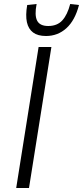

<svg xmlns="http://www.w3.org/2000/svg" viewBox="-20 -940 415 960"><path d="M61 0 173 -705H237L125 0ZM210 -760Q169 -760 145.5 -777.5Q122 -795 114.5 -829Q107 -863 116 -915L163 -920Q152 -864 165.5 -837Q179 -810 221 -810Q266 -810 291.5 -838Q317 -866 331 -920L375 -915Q355 -838 312 -799Q269 -760 210 -760Z"/></svg>

Font: Nunito Sans 7pt Condensed Light
Style: Italic
Weight: 300
Width: 3
Italic angle: -9°
Designer: Vernon Adams
Foundry: Vernon Adams
Version: Version 3.101;gftools[0.9.27]